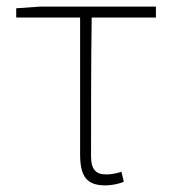

<svg xmlns="http://www.w3.org/2000/svg" viewBox="-20 -547 519 580"><path d="M298 13C321 13 343 7 354 2L347 -28C334 -24 317 -20 301 -20C268 -20 255 -37 255 -75C255 -215 255 -353 257 -494H451V-527H101L29 -522V-494H222V-81C222 -14 242 13 298 13Z"/></svg>

Font: Noto Sans CJK SC Thin
Style: Regular
Weight: 100
Designer: Ryoko NISHIZUKA 西塚涼子 (kana, bopomofo & ideographs); Paul D. Hunt (Latin, Greek & Cyrillic); Sandoll Communications 산돌커뮤니
Foundry: Adobe
Version: Version 2.004;hotconv 1.0.118;makeotfexe 2.5.65603